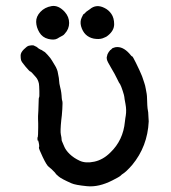

<svg xmlns="http://www.w3.org/2000/svg" viewBox="-20 -599 587 661"><path d="M362 -428 367 -433Q368 -433 372.5 -435Q377 -437 384 -437Q408 -437 431 -408Q433 -405 435 -405Q437 -405 448 -382.5Q459 -360 459.5 -358.5Q460 -357 465 -346Q470 -335 471.5 -329.5Q473 -324 476.5 -314.5Q480 -305 482 -292.5Q484 -280 485 -276Q486 -272 486.5 -253Q487 -234 488 -226Q491 -212 491 -198L492 -181Q488 -95 435 -31Q414 -7 402 0Q400 1 395.5 5.5Q391 10 367 22Q320 46 279.5 42Q239 38 226 32Q192 17 182.5 9Q173 1 173.5 1Q174 1 169 -5Q156 -19 148.5 -24Q141 -29 127 -58.5Q113 -88 114 -91Q117 -96 111 -117V-113Q108 -118 109 -128Q109 -128 110 -125L111 -137Q111 -152 111.5 -160Q112 -168 111.5 -174.5Q111 -181 111 -189Q111 -197 111 -199.5Q111 -202 112 -217Q113 -232 113 -247Q113 -262 114.5 -263.5Q116 -265 115.5 -285Q115 -305 114 -311Q111 -325 103.5 -333.5Q96 -342 91 -347.5Q86 -353 84 -353Q82 -353 68 -369.5Q54 -386 52.5 -392Q51 -398 51 -408Q51 -418 62 -429Q73 -440 79 -441.5Q85 -443 88 -443Q91 -443 93.5 -443Q96 -443 96 -442.5Q96 -442 101 -440Q106 -438 107.5 -436.5Q109 -435 110 -434.5Q111 -434 113 -432Q123 -426 123 -427L132 -421Q133 -422 144 -410Q155 -398 159 -390.5Q163 -383 168 -375.5Q173 -368 176 -360Q179 -352 179 -349.5Q179 -347 181 -339Q183 -331 183.5 -321Q184 -311 187 -299.5Q190 -288 191 -279.5Q192 -271 192 -270Q192 -269 192.5 -262Q193 -255 194.5 -251Q196 -247 194.5 -223Q193 -199 191 -186Q187 -147 189.5 -136Q192 -125 192 -120Q192 -115 193.5 -112.5Q195 -110 200.5 -96Q206 -82 220 -68.5Q234 -55 254.5 -45.5Q275 -36 305 -42.5Q335 -49 360 -74Q404 -116 410 -180Q411 -192 411.5 -192Q412 -192 413 -201Q416 -220 412 -241Q408 -262 408 -265.5Q408 -269 402.5 -286Q397 -303 393.5 -309Q390 -315 389.5 -315Q389 -315 382.5 -329Q376 -343 362.5 -365.5Q349 -388 348 -394.5Q347 -401 347.5 -402Q348 -403 349 -408Q350 -413 351 -414Q352 -415 353 -417.5Q354 -420 356 -422Q360 -428 362 -428ZM289 -567Q311 -586 339 -572Q354 -565 363.5 -551Q373 -537 373 -515.5Q373 -494 352 -477Q346 -472 342.5 -471Q339 -470 333 -467Q321 -463 303 -466Q269 -473 259 -509Q255 -525 261 -538Q267 -551 268 -550.5Q269 -550 273 -554.5Q277 -559 277.5 -559Q278 -559 289 -567ZM203 -558Q218 -541 218 -520Q218 -499 203 -483Q200 -479 196.5 -477Q193 -475 191 -474Q189 -473 184.5 -470.5Q180 -468 177 -466Q166 -460 146 -465Q126 -470 115.5 -487.5Q105 -505 104.5 -523.5Q104 -542 119 -558Q134 -574 157.5 -578Q181 -582 203 -558Z"/></svg>

Font: TT2020 Style E
Style: Regular
Weight: 400
Version: Version 00.2